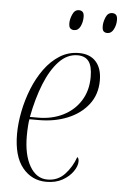

<svg xmlns="http://www.w3.org/2000/svg" viewBox="-53 -765 520 814"><g transform="rotate(5 207.0 -358.5)"><path d="M175 10Q113 10 73.5 -38.5Q34 -87 34 -182Q34 -227 44 -277.5Q54 -328 73 -375.5Q92 -423 120 -461.5Q148 -500 184.5 -523Q221 -546 266 -546Q313 -546 338.5 -517.5Q364 -489 364 -438Q364 -378 331 -335.5Q298 -293 243 -270.5Q188 -248 121 -248H81Q79 -241 77.5 -219Q76 -197 76 -177Q76 -96 104 -48Q132 0 179 0Q223 0 252.5 -31.5Q282 -63 297 -106Q300 -104 302 -100Q304 -96 304 -88Q304 -68 288 -45Q272 -22 243.5 -6Q215 10 175 10ZM116 -258Q176 -258 223 -281.5Q270 -305 297 -348Q324 -391 324 -449Q324 -495 308.5 -515.5Q293 -536 261 -536Q217 -536 182 -499Q147 -462 122 -399.5Q97 -337 82 -258ZM378 -641Q368 -641 362 -646.5Q356 -652 356 -669Q356 -686 364.5 -706.5Q373 -727 392 -727Q402 -727 408 -721Q414 -715 414 -699Q414 -678 404.5 -659.5Q395 -641 378 -641ZM236 -641Q227 -641 220.5 -646.5Q214 -652 214 -669Q214 -686 223 -706.5Q232 -727 250 -727Q260 -727 266 -721Q272 -715 272 -700Q272 -678 263 -659.5Q254 -641 236 -641Z"/></g></svg>

Font: Noto Serif Display Condensed ExtraLight
Style: Italic
Weight: 200
Width: 3
Italic angle: -12°
Designer: Monotype Design Team
Foundry: Monotype Imaging Inc.
Version: Version 2.009